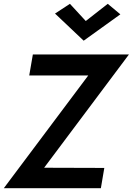

<svg xmlns="http://www.w3.org/2000/svg" viewBox="-38 -985 695 1005"><path d="M411 -875 328 -965 250 -914 400 -772 592 -910 526 -965ZM115 -590H424L-18 0H490L508 -106L193 -107L637 -700H134Z"/></svg>

Font: Jost* 500 Medium Italic
Style: Italic
Weight: 500
Italic angle: -10°
Version: Version 3.200; ttfautohint (v0.97) -l 8 -r 50 -G 200 -x 14 -